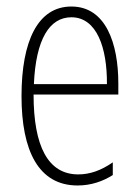

<svg xmlns="http://www.w3.org/2000/svg" viewBox="-20 -559 428 589"><path d="M199 -539C96 -539 46 -433 46 -264C46 -97 98 10 218 10C260 10 296 -3 326 -22V-61C290 -36 256 -24 220 -24C128 -24 83 -109 83 -269H343V-303C343 -425 305 -539 199 -539ZM199 -506C277 -506 309 -412 308 -301H84C90 -439 132 -506 199 -506Z"/></svg>

Font: Noto Sans Sinhala ExtraCondensed ExtraLight
Style: Regular
Weight: 200
Width: 2
Designer: Jelle Bosma - Monotype Design Team
Foundry: Monotype Imaging Inc.
Version: Version 2.006